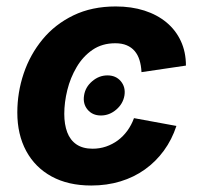

<svg xmlns="http://www.w3.org/2000/svg" viewBox="-20 -570 622 601"><path d="M295.9 -208.5Q269.5 -208.5 254.2 -226.8Q238.8 -245.1 243.2 -271.5Q247.1 -297.4 268.6 -315.7Q290 -334 316.4 -334Q342.8 -334 358.2 -315.7Q373.5 -297.4 369.6 -271.5Q365.2 -245.1 343.8 -226.8Q322.3 -208.5 295.9 -208.5ZM265.6 10.7Q193.4 10.7 141.6 -17.6Q89.8 -45.9 62 -97.4Q34.2 -148.9 34.2 -217.8Q34.2 -280.8 54.2 -340.1Q74.2 -399.4 113.3 -446.8Q152.3 -494.1 210 -522Q267.6 -549.8 342.3 -549.8Q391.6 -549.8 431.9 -536.9Q472.2 -523.9 501.2 -499.8Q530.3 -475.6 546.1 -441.4Q562 -407.2 562 -364.7L422.9 -344.2Q421.9 -365.2 416.7 -381.8Q411.6 -398.4 401.6 -410.2Q391.6 -421.9 376.7 -428.2Q361.8 -434.6 340.8 -434.6Q299.8 -434.6 269.8 -414.1Q239.7 -393.6 220 -360.1Q200.2 -326.7 190.7 -288.1Q181.2 -249.5 181.2 -213.4Q181.2 -180.7 190.4 -156Q199.7 -131.3 219.5 -117.9Q239.3 -104.5 270 -104.5Q292 -104.5 312 -111.3Q332 -118.2 348.9 -130.6Q365.7 -143.1 378.7 -160.9Q391.6 -178.7 399.4 -200.2L532.2 -175.8Q518.1 -132.8 492.9 -98.4Q467.8 -64 433.6 -39.6Q399.4 -15.1 356.9 -2.2Q314.5 10.7 265.6 10.7Z"/></svg>

Font: Inter 16pt
Style: Bold Italic
Weight: 700
Italic angle: -9.3988°
Version: Version 4.001;git-66647c0bb